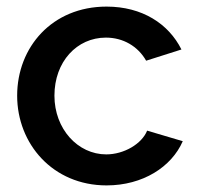

<svg xmlns="http://www.w3.org/2000/svg" viewBox="-20 -552 599 582"><path d="M303 10C413 10 500 -46 534 -124L426 -156C410 -116 356 -84 302 -84C216 -84 145 -161 145 -262C145 -365 213 -438 301 -438C353 -438 398 -412 423 -368L530 -402C491 -480 411 -532 303 -532C138 -532 32 -409 32 -262C32 -116 140 10 303 10Z"/></svg>

Font: FIGSv2-sans-serif SemiBold
Style: Regular
Weight: 600
Designer: Matt McInerney, Pablo Impallari, Rodrigo Fuenzalida,Mirko Velimirovic
Foundry: Matt McInerney, Pablo Impallari, Rodrigo Fuenzalida
Version: Version 4.021;hotconv 1.0.109;makeotfexe 2.5.65596